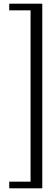

<svg xmlns="http://www.w3.org/2000/svg" viewBox="-20 -820 305 1040"><path d="M209 200H30V164H145.5V-764H30V-800H209Z"/></svg>

Font: Big Shoulders Text Thin Light
Style: Regular
Weight: 300
Version: Version 2.002